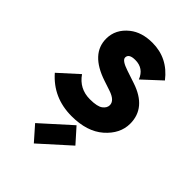

<svg xmlns="http://www.w3.org/2000/svg" viewBox="-233 -641 979 979"><g transform="rotate(45 257.0 -151.5)"><path d="M292 24.4 361.3 102.1 203.6 244.1 134.8 166ZM241.2 9.8Q108.4 9.8 24.4 -86.4L127.4 -179.7Q170.4 -117.2 246.6 -117.2Q299.8 -117.2 319.8 -132.8Q339.8 -147.9 339.8 -168Q339.8 -201.2 285.2 -219.2L232.4 -236.8Q86.4 -285.6 86.4 -394.5Q86.4 -462.4 144.5 -508.8Q192.4 -546.9 268.6 -546.9Q378.9 -546.9 449.2 -455.6L351.6 -365.2Q329.1 -422.9 268.6 -422.9Q222.7 -422.9 222.7 -395Q222.7 -374.5 278.8 -356L346.2 -333.5Q480 -289.1 480 -174.8Q480 -102.1 415.5 -45.4Q352.1 9.8 241.2 9.8Z"/></g></svg>

Font: Newest Shape
Style: Bold
Weight: 700
Designer: Wojciech Kalinowski "wmk69" (wmk69@o2.pl)
Foundry: Wojciech Kalinowski "wmk69" (wmk69@o2.pl)
Version: Version 1.0.0; 2022-02-24